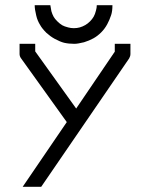

<svg xmlns="http://www.w3.org/2000/svg" viewBox="-20 -765 580 736"><path d="M138 -49H67L236 -297L61 -541Q55 -549 55 -558V-597H115V-568L272 -349L420 -567V-597H480V-558Q480 -549.5 475 -541ZM113 -745H173Q175 -731 177 -722Q180 -711 186 -700Q190 -693 200 -683Q209.5 -673.5 219 -668Q227 -663.5 241 -660Q251.5 -657 263 -657Q275.5 -657 286 -660Q296.5 -663 307 -669Q316.5 -674.5 325 -683Q333.5 -691.5 339 -701Q344.5 -710.5 348 -725Q351 -735.5 351 -745H411Q411 -722 406 -707Q399.5 -687.5 391 -672Q381.5 -654.5 368 -641Q353.5 -626.5 338 -618Q321.5 -609 302 -603Q278 -597 265 -597Q243.5 -597 226 -601Q211.5 -604.5 190 -616Q173.5 -625 158 -639Q141 -656 134 -669Q123.5 -685.5 119 -705Q113 -729 113 -745Z"/></svg>

Font: 3270 Nerd Font Mono
Style: Regular
Weight: 400
Monospace: yes
Version: Version 3.0.1;Nerd Fonts 3.0.0